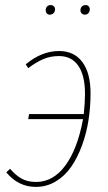

<svg xmlns="http://www.w3.org/2000/svg" viewBox="-20 -731 430 761"><path d="M176.8 -672.9Q169.9 -672.9 165.5 -678Q161.1 -683.1 161.1 -689.9Q161.1 -699.2 166.3 -705.1Q171.4 -710.9 181.2 -710.9Q188.5 -710.9 193.4 -706.1Q198.2 -701.2 198.2 -693.8Q198.2 -685.1 192.4 -679Q186.5 -672.9 176.8 -672.9ZM315.9 -672.9Q308.6 -672.9 303.7 -678Q298.8 -683.1 298.8 -689.9Q298.8 -699.2 304.4 -705.1Q310.1 -710.9 319.8 -710.9Q327.1 -710.9 331.5 -706.1Q335.9 -701.2 335.9 -693.8Q335.9 -685.1 330.6 -679Q325.2 -672.9 315.9 -672.9ZM213.9 -528.8Q273.9 -528.8 306.4 -485.1Q338.9 -441.4 338.9 -360.8Q338.9 -307.1 330.8 -255.1Q322.8 -203.1 305.2 -155Q287.6 -106.9 262.5 -70.3Q237.3 -33.7 201.2 -12Q165 9.8 122.1 9.8Q52.7 9.8 4.9 -47.9L20 -62Q40.5 -37.6 64.5 -23.7Q88.4 -9.8 123 -9.8Q190.9 -9.8 239 -75Q287.1 -140.1 309.1 -258.8H91.8L95.2 -278.8H312Q316.9 -325.2 316.9 -358.9Q316.9 -432.1 290.3 -470.5Q263.7 -508.8 213.9 -508.8Q179.7 -508.8 151.4 -496.6Q123 -484.4 91.8 -460.9L82 -476.1Q145.5 -528.8 213.9 -528.8Z"/></svg>

Font: Fira Sans Compressed Thin
Style: Italic
Weight: 100
Width: 3
Italic angle: -8°
Designer: Carrois Corporate & Edenspiekermann AG
Foundry: Carrois Corporate GbR & Edenspiekermann AG
Version: Version 4.203;PS 004.203;hotconv 1.0.88;makeotf.lib2.5.64775